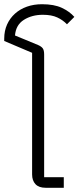

<svg xmlns="http://www.w3.org/2000/svg" viewBox="-28 -889 372 909"><path d="M188 0Q156 0 140 -17Q124 -34 124 -63V-639L-8 -695V-706Q-8 -743 5.5 -773Q19 -803 43 -824.5Q67 -846 99.5 -857.5Q132 -869 171 -869Q228 -869 264.5 -852Q301 -835 324 -809L289 -774Q270 -794 243 -806.5Q216 -819 175 -819Q123 -819 85 -795Q47 -771 43 -721L152 -676Q168 -669 174.5 -660Q181 -651 181 -631V-50H274V0Z"/></svg>

Font: IBM Plex Thai Light
Style: Regular
Weight: 300
Designer: Mike Abbink, Paul van der Laan, Pieter van Rosmalen, Ben Mitchell, Mark Frömberg
Foundry: Bold Monday
Version: Version 1.0